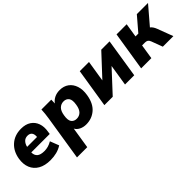

<svg xmlns="http://www.w3.org/2000/svg" viewBox="80 -1329 2355 2355"><g transform="rotate(-45 1258.0 -151.5)"><path d="M308 11Q211 11 148 -25.5Q85 -62 58.5 -126.5Q32 -191 45 -275Q63 -387 137 -453Q211 -519 324 -519Q401 -519 452 -485.5Q503 -452 524 -393Q545 -334 532 -259L527 -224H207Q206 -175 236 -148Q266 -121 334 -121Q367 -121 399 -130Q431 -139 465 -159L510 -43Q467 -15 416 -2Q365 11 308 11ZM319 -402Q278 -402 253 -375.5Q228 -349 219 -308H391Q395 -356 376 -379Q357 -402 319 -402Z M560 216 653 -370Q659 -404 662 -439Q665 -474 667 -508H838L836 -444Q861 -479 901 -499Q941 -519 993 -519Q1063 -519 1111.5 -483.5Q1160 -448 1181 -384Q1202 -320 1188 -236Q1168 -112 1097 -50.5Q1026 11 927 11Q877 11 838 -9Q799 -29 782 -62L738 216ZM894 -121Q939 -121 969.5 -151Q1000 -181 1010 -246Q1023 -322 999 -354.5Q975 -387 929 -387Q885 -387 854 -357Q823 -327 813 -262Q800 -186 824 -153.5Q848 -121 894 -121Z M1251 0 1332 -508H1492L1448 -232L1705 -508H1849L1769 0H1609L1653 -277L1396 0Z M1889 0 1970 -508H2146L2117 -326H2166L2322 -508H2516L2320 -279Q2337 -266 2349.5 -247Q2362 -228 2371 -204L2448 0H2265L2210 -147Q2200 -172 2185 -181.5Q2170 -191 2147 -191H2096L2066 0Z"/></g></svg>

Font: Mulish Black
Style: Italic
Weight: 900
Italic angle: -9°
Designer: Vernon Adams
Foundry: Vernon Adams
Version: Version 3.603; ttfautohint (v1.8.3)